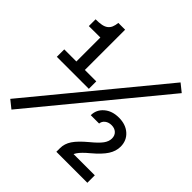

<svg xmlns="http://www.w3.org/2000/svg" viewBox="-198 -848 996 996"><g transform="rotate(45 300.0 -350.0)"><path d="M12.6 -350H247.4V-404.6H163.6V-700H114Q111.8 -680.2 106.1 -666.9Q100.4 -653.6 89.2 -645.1Q78 -636.6 60.5 -633.2Q43 -629.8 17.2 -629.8V-580.2L101.4 -580.6V-404.6H12.6ZM-4 -25 39.6 10 604 -675 560.4 -710ZM359.2 0H586.6V-54.6H389.4L423.8 -23Q423.8 -46.2 438.2 -67.7Q452.6 -89.2 489.6 -119.8Q536.4 -159 556.4 -190.3Q576.4 -221.6 576.4 -254.4Q576.4 -299 545.2 -327Q514 -355 464 -355Q414 -355 382.7 -328Q351.4 -301 351.2 -260.4H412.4Q414 -278 428.6 -289.2Q443.2 -300.4 464.4 -300.4Q486.8 -300.4 500.7 -287.5Q514.6 -274.6 514.6 -252.6Q514.6 -230.8 498.9 -209.4Q483.2 -188 445.6 -157.2Q398.4 -118 378.8 -88.6Q359.2 -59.2 359.2 -27Z"/></g></svg>

Font: CommitMonoV142 ExtLt
Style: Regular
Weight: 200
Monospace: yes
Designer: Eigil Nikolajsen
Foundry: Eigil Nikolajsen
Version: Version 1.142